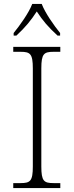

<svg xmlns="http://www.w3.org/2000/svg" viewBox="-20 -951 374 971"><path d="M49 -784V-771H63C110 -815 136 -847 166 -893C196 -847 223 -815 271 -771H284V-784C253 -822 208 -886 191 -931H143C126 -886 80 -822 49 -784ZM47 0H285V-25H251C202 -25 189 -35 189 -109V-605C189 -679 202 -689 251 -689H285V-714H47V-689H84C133 -689 146 -679 146 -605V-109C146 -35 133 -25 84 -25H47Z"/></svg>

Font: Noto Serif Gurmukhi ExtraLight
Style: Regular
Weight: 200
Designer: Vaibhav Singh and the Monotype Design Team
Foundry: Monotype Imaging Inc.
Version: Version 2.004